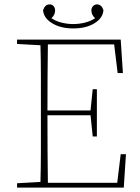

<svg xmlns="http://www.w3.org/2000/svg" viewBox="-20 -858 641 878"><path d="M58 -657V-677H532L542 -524H518L502 -655H199Q198 -584 197.5 -509.5Q197 -435 197 -353H394L404 -450H423V-234H404L394 -331H197Q197 -236 197.5 -163Q198 -90 199 -22H516L532 -153H556L546 0H58V-20L165 -26Q167 -97 167 -168Q167 -239 167 -310V-367Q167 -438 167 -509.5Q167 -581 165 -651ZM315 -728Q257 -728 218 -752Q179 -776 177 -812Q186 -838 207 -838Q218 -838 225 -830Q232 -822 232 -811Q232 -789 215 -775Q233 -762 260 -755Q287 -748 315 -748Q343 -748 370 -755Q397 -762 415 -775Q398 -789 398 -811Q398 -822 405.5 -830Q413 -838 423 -838Q444 -838 453 -812Q451 -776 412.5 -752Q374 -728 315 -728Z"/></svg>

Font: Source Serif Pro ExtraLight
Style: Regular
Weight: 200
Designer: Frank Grießhammer
Foundry: Adobe Systems Incorporated
Version: Version 3.001;hotconv 1.0.111;makeotfexe 2.5.65597